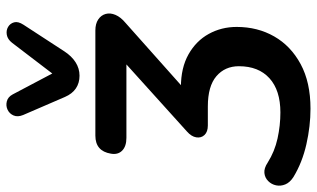

<svg xmlns="http://www.w3.org/2000/svg" viewBox="-267 -593 1000 606"><g transform="rotate(-90 233.0 -290.0)"><path d="M193 190Q138 190 80.5 177Q23 164 -23 136Q-40 125 -46 110.5Q-52 96 -49 81.5Q-46 67 -35.5 56.5Q-25 46 -10 44.5Q5 43 23 55Q58 77 99 86Q140 95 181 95Q251 95 289 60.5Q327 26 327 -36Q327 -80 295.5 -107Q264 -134 200 -134H140Q120 -134 110 -144.5Q100 -155 102.5 -170.5Q105 -186 121 -200L367 -422L364 -391H101Q74 -391 60.5 -404.5Q47 -418 51 -440Q59 -489 108 -489H440Q461 -489 474.5 -480Q488 -471 492 -456.5Q496 -442 489 -425.5Q482 -409 464 -394L236 -191L202 -219H261Q322 -219 364.5 -195Q407 -171 429 -131Q451 -91 451 -43Q451 23 421 75.5Q391 128 333.5 159Q276 190 193 190ZM297 -539Q274 -539 257 -550.5Q240 -562 230 -585L173 -717Q166 -734 171.5 -747Q177 -760 189.5 -766Q202 -772 216 -768.5Q230 -765 238 -750L304 -625L401 -752Q412 -766 426 -768.5Q440 -771 451 -764.5Q462 -758 465.5 -745.5Q469 -733 458 -716L374 -587Q359 -564 339.5 -551.5Q320 -539 297 -539Z"/></g></svg>

Font: Nunito Variable Extra Light
Style: Italic
Weight: 200
Italic angle: -9°
Designer: Vernon Adams
Foundry: Vernon Adams
Version: Version 3.602